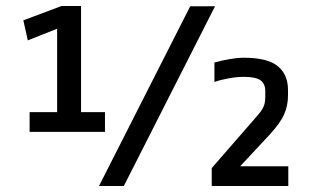

<svg xmlns="http://www.w3.org/2000/svg" viewBox="-20 -622 1051 642"><path d="M311 0 616 -601H699L394 0ZM795 -365Q772 -365 744.5 -360Q717 -355 697 -348V-413Q722 -420 748.5 -424.5Q775 -429 795 -429Q874 -429 908.5 -401Q943 -373 943 -321V-303Q943 -269 930 -239.5Q917 -210 880 -170L783 -66H944V0H688V-60L836 -230Q846 -241 852 -249.5Q858 -258 861.5 -266Q865 -274 866 -282.5Q867 -291 867 -302V-318Q867 -342 851 -353.5Q835 -365 795 -365ZM79 -181V-247H171V-526L73 -487L58 -554L186 -602H251V-247H331V-181Z"/></svg>

Font: Ropa Sans
Style: Regular
Weight: 400
Designer: Botio Nikoltchev
Foundry: Botjo Nikoltchev
Version: Version 1.002